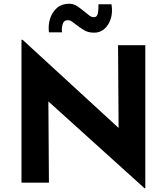

<svg xmlns="http://www.w3.org/2000/svg" viewBox="-20 -978 893 1028"><path d="M754 30 239 -435 242 0H95V-765H101L615 -293L612 -736H758V30ZM485 -803Q451 -803 428 -817.5Q405 -832 386 -847Q375 -856 364.5 -863Q354 -870 342 -870Q322 -870 315.5 -848.5Q309 -827 312 -805H242Q237 -844 248.5 -879Q260 -914 285.5 -936Q311 -958 350 -958Q375 -958 395 -944Q415 -930 432 -916Q446 -904 458 -895Q470 -886 482 -886Q501 -886 504.5 -908.5Q508 -931 507 -955H577Q584 -912 573 -877.5Q562 -843 538.5 -823Q515 -803 485 -803Z"/></svg>

Font: Synthetic
Style: Bold
Weight: 700
Designer: Santiago Orozco
Foundry: Typemade
Version: Version 2.000; ttfautohint (v1.8.4.7-5d5b)